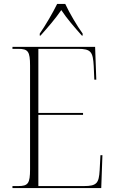

<svg xmlns="http://www.w3.org/2000/svg" viewBox="-20 -951 584 971"><path d="M181 -781V-771H185C225 -816 259 -855 290 -900C319 -856 355 -815 394 -771H398V-781C369 -821 331 -886 310 -931H269C247 -886 209 -821 181 -781ZM43 0H492L498 -166H488L484 -90C480 -25 470 -10 404 -10H174V-370H400V-380H174V-704H374C440 -704 450 -689 454 -617L457 -548H467L461 -714H43V-704H72C122 -704 132 -691 132 -619V-95C132 -23 122 -10 72 -10H43Z"/></svg>

Font: Noto Serif Display SemiCondensed ExtraLight
Style: Regular
Weight: 200
Width: 4
Designer: Monotype Design Team
Foundry: Monotype Imaging Inc.
Version: Version 2.009